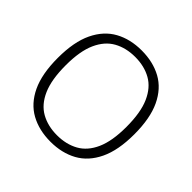

<svg xmlns="http://www.w3.org/2000/svg" viewBox="-186 -934 1127 1127"><g transform="rotate(45 378.0 -370.0)"><path d="M378 9Q283 9 211.5 -30.2Q140 -69.5 100.2 -153.2Q60.5 -237 60.5 -370Q60.5 -503 100.8 -586.8Q141 -670.5 212.5 -709.8Q284 -749 378 -749Q473 -749 544.5 -709.8Q616 -670.5 655.8 -586.5Q695.5 -502.5 695.5 -370Q695.5 -237.5 655.2 -153.5Q615 -69.5 543.5 -30.2Q472 9 378 9ZM378 -45Q454 -45 511.2 -76.8Q568.5 -108.5 600.2 -179.5Q632 -250.5 632 -367.5Q632 -487.5 600 -559.2Q568 -631 511 -663Q454 -695 378 -695Q302.5 -695 245.2 -663.2Q188 -631.5 156 -560.5Q124 -489.5 124 -372.5Q124 -252.5 155.8 -180.8Q187.5 -109 244.8 -77Q302 -45 378 -45Z"/></g></svg>

Font: Encode Sans SC SemiExpanded Light
Style: Regular
Weight: 300
Width: 6
Designer: Multiple Designers
Foundry: Impallari Type
Version: Version 3.002